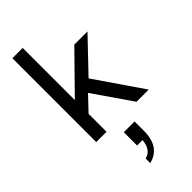

<svg xmlns="http://www.w3.org/2000/svg" viewBox="-334 -822 1226 1226"><g transform="rotate(-45 279.0 -209.0)"><path d="M72 -757H165V-286L413 -539H532L325 -322L546 0H436L257 -259L165 -162V0H72ZM290 200H241V80H338V165Q338 238 308.5 281.5Q279 325 221 339V298Q284 281 290 200Z"/></g></svg>

Font: Evergrow Sans 
Style: Medium
Weight: 500
Foundry: 10Web
Version: Version 1.000